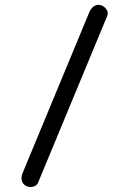

<svg xmlns="http://www.w3.org/2000/svg" viewBox="-20 -721 516 778"><path d="M83.5 31.2Q70.8 23.4 68.1 9.3Q65.4 -4.9 71.3 -19L342.3 -672.4Q348.1 -686.5 359.9 -695.1Q371.6 -703.6 386.2 -700.7Q400.9 -697.3 410.6 -684.1Q420.4 -670.9 414.6 -656.7L134.3 19Q128.4 32.7 112.3 35.9Q96.2 39.1 83.5 31.2Z"/></svg>

Font: Mikhak-DS2-FD Regular
Style: Regular
Weight: 400
Designer: Amin Abedi
Version: Version 3.4